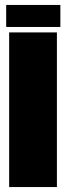

<svg xmlns="http://www.w3.org/2000/svg" viewBox="-20 -756 267 776"><path d="M224 -647V-736H5V-647ZM210 0V-625H17V0Z"/></svg>

Font: Blinker Headline
Style: Regular
Weight: 900
Width: 4
Designer: Juergen Huber
Foundry: supertype
Version: Version 1.015;PS 1.15;hotconv 1.0.88;makeotf.lib2.5.647800